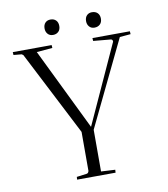

<svg xmlns="http://www.w3.org/2000/svg" viewBox="-90 -906 862 983"><g transform="rotate(-10 341.0 -414.5)"><path d="M295.9 -33.2V-235.8L70.8 -674.8Q66.4 -678.7 63 -680.2L21 -684.1Q20 -689.9 20 -699.2L222.2 -700.2Q222.2 -699.2 222.7 -692.4Q223.1 -685.5 223.1 -685.1L141.1 -678.2L348.1 -252.9L535.2 -663.1Q535.2 -674.3 525.9 -675.8L435.1 -684.1Q434.1 -689.9 434.1 -699.2L628.9 -700.2Q628.9 -699.2 629.4 -692.4Q629.9 -685.5 629.9 -685.1L573.2 -680.2L358.9 -235.8V-19L432.1 -15.1Q432.1 -14.6 431.6 -7.6Q431.2 -0.5 431.2 0L231 1Q231 -8.3 231.9 -13.2L284.2 -20Q293.5 -21.5 295.9 -33.2ZM201.2 -790Q201.2 -808.6 211.4 -819.3Q221.7 -830.1 238.8 -830.1Q256.8 -830.1 267.3 -819.3Q277.8 -808.6 277.8 -790Q277.8 -771 266.8 -760.5Q255.9 -750 238.8 -750Q221.2 -750 211.2 -761.5Q201.2 -772.9 201.2 -790ZM417 -790Q417 -808.6 427.2 -819.3Q437.5 -830.1 454.1 -830.1Q472.7 -830.1 483.4 -819.3Q494.1 -808.6 494.1 -790Q494.1 -771 482.9 -760.5Q471.7 -750 454.1 -750Q437 -750 427 -761.5Q417 -772.9 417 -790Z"/></g></svg>

Font: Antic Didone
Style: Regular
Weight: 400
Designer: Santiago Orozco
Foundry: Santiago Orozco
Version: Version 2.000